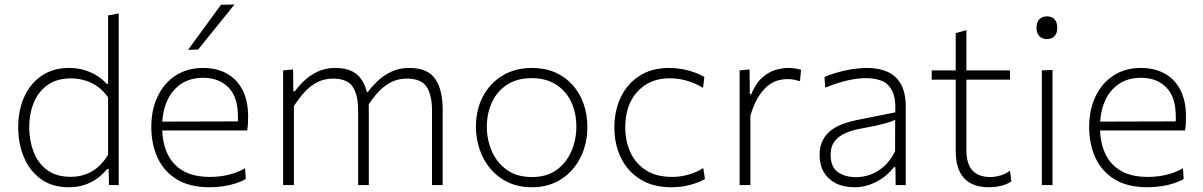

<svg xmlns="http://www.w3.org/2000/svg" viewBox="-20 -798 5186 828"><path d="M276.5 9.5Q204.5 9.5 155.8 -26.2Q107 -62 82.8 -120.8Q58.5 -179.5 58.5 -249Q58.5 -323 84.8 -380.8Q111 -438.5 160.2 -471.8Q209.5 -505 278.5 -505Q315 -505 346 -495.2Q377 -485.5 400.8 -469.8Q424.5 -454 439 -437H446V-494Q446 -557.5 446 -617Q446 -676.5 446 -731.5L492 -740Q492 -679 492 -618.8Q492 -558.5 492 -494V-220.5Q492 -159.5 492 -107.8Q492 -56 492 0H450L448.5 -69.5H442Q421.5 -44 396.5 -26.5Q371.5 -9 341.5 0.2Q311.5 9.5 276.5 9.5ZM284.5 -35.5Q321 -35.5 350.8 -46.8Q380.5 -58 404 -79Q427.5 -100 446 -130V-378Q427 -405.5 402 -423.8Q377 -442 347.2 -451Q317.5 -460 286 -460Q225 -460 185 -431.2Q145 -402.5 125.5 -354.8Q106 -307 106 -249Q106 -193.5 124.2 -144.8Q142.5 -96 182 -65.8Q221.5 -35.5 284.5 -35.5Z M883.5 9.5Q798.5 9.5 743 -24.2Q687.5 -58 660 -116.8Q632.5 -175.5 632.5 -251Q632.5 -325 660 -382.5Q687.5 -440 737.8 -472.5Q788 -505 855.5 -505Q915 -505 958.8 -480.5Q1002.5 -456 1026.2 -409.2Q1050 -362.5 1050 -296.5Q1050 -279 1049.2 -264.5Q1048.5 -250 1046 -235.5L1005 -265.5Q1006 -273.5 1006 -281Q1006 -288.5 1006 -295.5Q1006 -380.5 964.8 -421.5Q923.5 -462.5 856.5 -462.5Q800 -462.5 760.5 -435.8Q721 -409 700.2 -361.8Q679.5 -314.5 679.5 -254V-249Q679.5 -183.5 702 -135.2Q724.5 -87 770 -61Q815.5 -35 886 -35Q911.5 -35 937.5 -38.8Q963.5 -42.5 988.5 -50.8Q1013.5 -59 1037 -72.5L1040 -26Q1021 -15 996.2 -7Q971.5 1 942.8 5.2Q914 9.5 883.5 9.5ZM654 -235.5V-273.5L1015 -274.5L1046 -266.5V-235.5ZM791 -583Q826.5 -632 862.5 -681Q898.5 -730 933 -777.5L991 -778.5Q965 -745.5 938.5 -713.2Q912 -681 886.2 -648.8Q860.5 -616.5 834.5 -584.5Z M1201 0Q1201 -56 1201 -107.8Q1201 -159.5 1201 -220.5V-270.5Q1201 -324.5 1201 -381.5Q1201 -438.5 1201 -494.5L1244 -498.5L1245 -404.5H1252Q1266.5 -425.5 1290.8 -448.8Q1315 -472 1348.5 -488.5Q1382 -505 1426 -505Q1489 -505 1522.2 -474.2Q1555.5 -443.5 1565 -385.5L1567 -382Q1569 -369 1569.8 -355.8Q1570.5 -342.5 1570.5 -327.5Q1570.5 -295 1570.5 -272Q1570.5 -249 1570.5 -220.5Q1570.5 -162.5 1570.5 -109.2Q1570.5 -56 1570.5 0H1524.5Q1524.5 -56 1524.5 -109Q1524.5 -162 1524.5 -219V-321Q1524.5 -389 1501 -424Q1477.5 -459 1415.5 -459Q1378 -459 1347.2 -442.8Q1316.5 -426.5 1292 -399.2Q1267.5 -372 1247.5 -340.5V-219Q1247.5 -159.5 1247.5 -107.8Q1247.5 -56 1247.5 0ZM1843 0Q1843 -56 1843 -109Q1843 -162 1843 -219V-321Q1843 -389 1819.5 -424Q1796 -459 1734 -459Q1696.5 -459 1665.8 -443Q1635 -427 1610.2 -400Q1585.5 -373 1566 -340.5L1559.5 -401.5H1566.5Q1583 -424 1607.8 -448Q1632.5 -472 1666.8 -488.5Q1701 -505 1744.5 -505Q1824.5 -505 1856.8 -457.8Q1889 -410.5 1889 -327.5Q1889 -295 1889 -272Q1889 -249 1889 -220.5Q1889 -162.5 1889 -109.2Q1889 -56 1889 0Z M2274 9.5Q2216.5 9.5 2171.8 -11.5Q2127 -32.5 2096 -68.8Q2065 -105 2048.8 -152.2Q2032.5 -199.5 2032.5 -251Q2032.5 -325 2062.8 -382.2Q2093 -439.5 2147.2 -472.2Q2201.5 -505 2273.5 -505Q2329.5 -505 2373.5 -486Q2417.5 -467 2448.8 -432.2Q2480 -397.5 2496.5 -351.2Q2513 -305 2513 -251Q2513 -178 2483.5 -119Q2454 -60 2400.2 -25.2Q2346.5 9.5 2274 9.5ZM2274 -34.5Q2338.5 -34.5 2380.8 -65.5Q2423 -96.5 2444.2 -146Q2465.5 -195.5 2465.5 -251Q2465.5 -313.5 2442.2 -360.8Q2419 -408 2376 -434.5Q2333 -461 2274 -461Q2210.5 -461 2167.2 -433Q2124 -405 2101.8 -357.2Q2079.5 -309.5 2079.5 -251Q2079.5 -195.5 2101 -146Q2122.5 -96.5 2165.8 -65.5Q2209 -34.5 2274 -34.5Z M2874.5 9.5Q2796 9.5 2741.2 -24.8Q2686.5 -59 2658 -117.2Q2629.5 -175.5 2629.5 -248Q2629.5 -321 2657.5 -379.2Q2685.5 -437.5 2738.2 -471.2Q2791 -505 2865.5 -505Q2894 -505 2921.8 -500Q2949.5 -495 2974 -486.2Q2998.5 -477.5 3017.5 -466.5L3012 -419.5Q2984 -435.5 2958.8 -444.5Q2933.5 -453.5 2911.2 -457Q2889 -460.5 2869 -460.5Q2782 -460.5 2729.2 -403.2Q2676.5 -346 2676.5 -248.5Q2676.5 -188.5 2699 -140.2Q2721.5 -92 2766.2 -63.5Q2811 -35 2879 -35Q2902 -35 2924.8 -39.2Q2947.5 -43.5 2969.8 -51.8Q2992 -60 3013 -73L3020 -26Q3004.5 -17 2982.5 -8.8Q2960.5 -0.5 2933.2 4.5Q2906 9.5 2874.5 9.5Z M3169.5 0Q3169.5 -56 3169.5 -107.8Q3169.5 -159.5 3169.5 -220.5V-270.5Q3169.5 -324.5 3169.5 -381.5Q3169.5 -438.5 3169.5 -494.5L3212.5 -498.5L3213.5 -391.5H3219.5Q3240 -440 3268.5 -464.5Q3297 -489 3326.2 -497Q3355.5 -505 3379 -505Q3394.5 -505 3408.2 -503Q3422 -501 3434.5 -497L3430 -448Q3415.5 -452 3403.2 -454.5Q3391 -457 3373.5 -457Q3359 -457 3338.8 -452.2Q3318.5 -447.5 3296.2 -431.8Q3274 -416 3253 -384.2Q3232 -352.5 3216 -299V-219Q3216 -159.5 3216 -107.8Q3216 -56 3216 0Z M3665 9.5Q3618 9.5 3584.2 -7.8Q3550.5 -25 3532.5 -56Q3514.5 -87 3514.5 -129Q3514.5 -168.5 3529.2 -195.2Q3544 -222 3567.5 -238.8Q3591 -255.5 3619 -265Q3647 -274.5 3673.5 -280L3841 -313.5Q3843.5 -376.5 3826.5 -408.2Q3809.5 -440 3779.8 -450.5Q3750 -461 3714.5 -461Q3697.5 -461 3678.2 -458.8Q3659 -456.5 3637.5 -451.8Q3616 -447 3591.5 -439.2Q3567 -431.5 3539 -420L3535.5 -466Q3553.5 -474 3575.8 -481Q3598 -488 3622.2 -493.5Q3646.5 -499 3671.5 -502Q3696.5 -505 3720 -505Q3770.5 -505 3808 -488Q3845.5 -471 3865.8 -434Q3886 -397 3886 -338.5Q3886 -315.5 3886 -280Q3886 -244.5 3886 -211V-140Q3886 -108.5 3886 -74.5Q3886 -40.5 3886 0H3842.5L3841.5 -77H3834.5Q3818 -54.5 3792.2 -34.8Q3766.5 -15 3734 -2.8Q3701.5 9.5 3665 9.5ZM3672.5 -34Q3703 -34 3734.5 -45.5Q3766 -57 3793.5 -81.8Q3821 -106.5 3840 -146L3840.5 -281.5Q3831.5 -277 3816.5 -271.8Q3801.5 -266.5 3771.5 -259.5Q3741.5 -252.5 3688 -242.5Q3653.5 -236 3625 -223.5Q3596.5 -211 3579.2 -188.5Q3562 -166 3562 -131Q3562 -78 3593.2 -56Q3624.5 -34 3672.5 -34Z M4244 9.5Q4197.5 9.5 4165.8 -7.8Q4134 -25 4117.8 -59.8Q4101.5 -94.5 4101.5 -146.5Q4101.5 -195.5 4101.5 -243Q4101.5 -290.5 4101.5 -333.5Q4101.5 -376.5 4101.5 -413.2Q4101.5 -450 4101.5 -477.5Q4101.5 -525.5 4101.5 -567.5Q4101.5 -609.5 4101.5 -655L4147.5 -668Q4147.5 -632 4147.5 -602.5Q4147.5 -573 4147.5 -543.2Q4147.5 -513.5 4147.5 -477.5V-151Q4147.5 -92.5 4173.2 -63.5Q4199 -34.5 4251.5 -34.5Q4271.5 -34.5 4295 -41.5Q4318.5 -48.5 4335.5 -62L4341.5 -16Q4332.5 -9 4317.5 -3Q4302.5 3 4283.5 6.2Q4264.5 9.5 4244 9.5ZM3998 -454.5V-494.5H4335.5V-454.5Q4283.5 -454.5 4230.8 -454.5Q4178 -454.5 4128 -454.5H4112Z M4473 0Q4473 -56 4473 -107.8Q4473 -159.5 4473 -220.5V-270.5Q4473 -312 4473 -349Q4473 -386 4473 -421.8Q4473 -457.5 4473 -494.5L4519 -496.5Q4519 -459.5 4519 -423.5Q4519 -387.5 4519 -350Q4519 -312.5 4519 -270.5V-220.5Q4519 -159.5 4519 -107.8Q4519 -56 4519 0ZM4494 -629.5Q4475 -629.5 4462.5 -641.8Q4450 -654 4450 -678Q4450 -703 4462.5 -715.2Q4475 -727.5 4495 -727.5Q4515 -727.5 4527.2 -715Q4539.5 -702.5 4539.5 -678Q4539.5 -654 4527.2 -641.8Q4515 -629.5 4494 -629.5Z M4928 9.5Q4843 9.5 4787.5 -24.2Q4732 -58 4704.5 -116.8Q4677 -175.5 4677 -251Q4677 -325 4704.5 -382.5Q4732 -440 4782.2 -472.5Q4832.5 -505 4900 -505Q4959.5 -505 5003.2 -480.5Q5047 -456 5070.8 -409.2Q5094.5 -362.5 5094.5 -296.5Q5094.5 -279 5093.8 -264.5Q5093 -250 5090.5 -235.5L5049.5 -265.5Q5050.5 -273.5 5050.5 -281Q5050.5 -288.5 5050.5 -295.5Q5050.5 -380.5 5009.2 -421.5Q4968 -462.5 4901 -462.5Q4844.5 -462.5 4805 -435.8Q4765.5 -409 4744.8 -361.8Q4724 -314.5 4724 -254V-249Q4724 -183.5 4746.5 -135.2Q4769 -87 4814.5 -61Q4860 -35 4930.5 -35Q4956 -35 4982 -38.8Q5008 -42.5 5033 -50.8Q5058 -59 5081.5 -72.5L5084.5 -26Q5065.5 -15 5040.8 -7Q5016 1 4987.2 5.2Q4958.5 9.5 4928 9.5ZM4698.5 -235.5V-273.5L5059.5 -274.5L5090.5 -266.5V-235.5Z"/></svg>

Font: Commissioner Thin ExtraLight
Style: Regular
Weight: 250
Version: Version 1.000